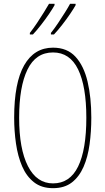

<svg xmlns="http://www.w3.org/2000/svg" viewBox="-20 -973 551 1003"><path d="M457 -358Q457 -286 448 -219.5Q439 -153 416.5 -101.5Q394 -50 355.5 -20Q317 10 257 10Q197 10 157.5 -21Q118 -52 95.5 -104.5Q73 -157 63.5 -223Q54 -289 54 -358Q54 -541 106.5 -632.5Q159 -724 257 -724Q331 -724 374.5 -676.5Q418 -629 437.5 -546.5Q457 -464 457 -358ZM80 -358Q80 -195 126 -105Q172 -15 257 -15Q345 -15 388 -103Q431 -191 431 -358Q431 -522 388 -610.5Q345 -699 257 -699Q167 -699 123.5 -609.5Q80 -520 80 -358ZM375 -946Q367 -931 347.5 -902Q328 -873 304.5 -843Q281 -813 262 -793H246V-801Q263 -822 282.5 -851Q302 -880 319.5 -908Q337 -936 346 -953H375ZM265 -946Q257 -931 237.5 -902Q218 -873 194.5 -843Q171 -813 152 -793H136V-801Q154 -824 173.5 -853Q193 -882 209.5 -909Q226 -936 236 -953H265Z"/></svg>

Font: Noto Sans Hebrew ExtraCondensed Thin
Style: Regular
Weight: 100
Width: 2
Designer: Monotype Design Team
Foundry: Monotype Imaging Inc.
Version: Version 2.004; ttfautohint (v1.8.4.7-5d5b)